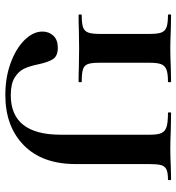

<svg xmlns="http://www.w3.org/2000/svg" viewBox="10 -676 678 739"><g transform="rotate(90 349.5 -306.0)"><path d="M294 -281Q296 -281 296 -275Q296 -269 294 -269Q260 -269 241 -270L165 -271L92 -270Q72 -269 37 -269Q35 -269 35 -275Q35 -281 37 -281Q69 -281 84 -286Q99 -291 104.5 -305.5Q110 -320 110 -350V-544Q110 -574 104.5 -588Q99 -602 84 -607.5Q69 -613 37 -613Q35 -613 35 -619Q35 -625 37 -625L92 -624Q138 -622 165 -622Q196 -622 242 -624L294 -625Q296 -625 296 -619Q296 -613 294 -613Q262 -613 247 -607Q232 -601 226.5 -586.5Q221 -572 221 -542V-350Q221 -319 226 -305Q231 -291 246 -286Q261 -281 294 -281ZM670 -613Q644 -613 631.5 -607Q619 -601 615 -586.5Q611 -572 611 -542V-258Q611 -129 538.5 -58Q466 13 345 13Q278 13 222 -7.5Q166 -28 133.5 -61Q101 -94 101 -130Q101 -155 117 -172Q133 -189 163 -189Q195 -189 207 -170.5Q219 -152 227 -114Q234 -80 244 -59Q254 -38 278 -23Q302 -8 346 -8Q498 -8 498 -200V-544Q498 -574 491.5 -588Q485 -602 468 -607.5Q451 -613 414 -613Q412 -613 412 -619Q412 -625 414 -625L476 -624Q524 -622 553 -622Q581 -622 623 -624L670 -625Q673 -625 673 -619Q673 -613 670 -613Z"/></g></svg>

Font: Cormorant Garamond
Style: Bold
Weight: 700
Designer: Christian Thalmann (Catharsis Fonts)
Foundry: Catharsis Fonts
Version: Version 4.000